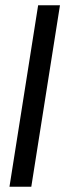

<svg xmlns="http://www.w3.org/2000/svg" viewBox="-20 -640 248 730"><path d="M16 70H99L208 -620H125Z"/></svg>

Font: Charger Sport
Style: SeBdNrwObl
Weight: 600
Designer: Jasper
Foundry: Cannot Into Space Fonts
Version: Version 1.1